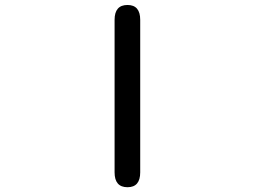

<svg xmlns="http://www.w3.org/2000/svg" viewBox="-20 -742 1040 783"><path d="M447.3 -39.1V-661.1Q447.3 -721.7 500 -721.7Q551.8 -721.7 551.8 -661.1V-39.1Q551.8 21.5 500 21.5Q447.3 21.5 447.3 -39.1Z"/></svg>

Font: FakePearl
Style: Regular
Weight: 400
Version: Version 1.2